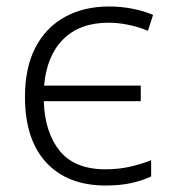

<svg xmlns="http://www.w3.org/2000/svg" viewBox="-20 -562 527 592"><path d="M306 10Q188 10 122.5 -61Q57 -132 57 -263Q57 -354 89.5 -416Q122 -478 180.5 -510Q239 -542 316 -542Q354 -542 389 -535Q424 -528 452 -516L436 -467Q408 -479 376 -485.5Q344 -492 315 -492Q226 -492 175 -441Q124 -390 116 -298H414V-250H115Q118 -154 164 -97Q210 -40 305 -40Q346 -40 381 -48Q416 -56 446 -68V-18Q419 -5 384.5 2.5Q350 10 306 10Z"/></svg>

Font: BC Sans Light
Style: Regular
Weight: 300
Designer: Monotype Design Team
Foundry: Monotype Imaging Inc.
Version: Version 2.000;GOOG;noto-source:20170915:90ef993387c0